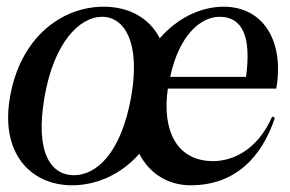

<svg xmlns="http://www.w3.org/2000/svg" viewBox="-20 -536 864 572"><path d="M195 16C268 16 342 -17 395 -78C426 -17 483 16 548 16C681 16 760 -68 799 -185L791 -189C745 -84 668 -56 615 -56C507 -56 462 -146 480 -272H803C827 -409 768 -516 646 -516C579 -516 509 -483 456 -422C424 -484 363 -516 289 -516C164 -516 41 -425 10 -248C-20 -81 70 16 195 16ZM113 -249C141 -409 217 -486 284 -486C351 -486 399 -409 371 -249C341 -79 267 -14 200 -14C133 -14 83 -79 113 -249ZM487 -307C514 -433 579 -486 634 -486C703 -486 729 -426 713 -307Z"/></svg>

Font: RL Madena Oblique
Style: Regular
Weight: 400
Italic angle: -10°
Designer: I Kadek Wantara Putra
Foundry: Roughlines ID
Version: Version 1.000;Glyphs 3.1.2 (3151)